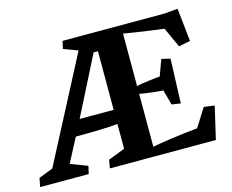

<svg xmlns="http://www.w3.org/2000/svg" viewBox="-117 -820 1159 958"><g transform="rotate(-15 462.0 -341.0)"><path d="M215.8 -197.3 150.9 -73.7 238.8 -40 229.5 0H-21.5L-12.7 -45.4L61 -73.7L340.3 -608.9L266.6 -636.2L275.4 -675.8H803.2L871.1 -682.1L889.6 -510.7L829.6 -499L782.7 -602.5Q672.9 -616.2 576.2 -632.8V-361.8Q599.1 -367.2 642.1 -372.6Q685.1 -377.9 697.8 -378.4L728 -461.4L772.9 -450.7L764.6 -221.7L718.8 -228.5L697.3 -306.6Q687.5 -306.6 643.3 -311.5Q599.1 -316.4 576.2 -321.8V-48.3Q590.8 -52.2 667 -63.2Q743.2 -74.2 811 -80.6L870.6 -175.3L925.3 -167.5L886.2 0H338.9L346.2 -43L432.6 -76.2V-204.6Q369.1 -197.3 215.8 -197.3ZM432.6 -580.1H410.2L256.8 -277.3H432.6Z"/></g></svg>

Font: Vesper Libre
Style: Bold
Weight: 700
Designer: Robert Keller & Kimya Gandhi
Foundry: Mota Italic
Version: Version 1.058